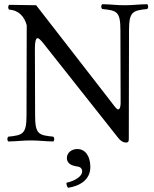

<svg xmlns="http://www.w3.org/2000/svg" viewBox="-20 -670 737 916"><path d="M349 41C320 41 299 60 299 84C299 111 324 120 341 123C359 125 372 129 372 149C372 167 346 191 297 202C297 211 299 220 305 226C362 217 411 187 411 127C411 75 387 41 349 41ZM554.5 -525 555.5 -178C555.6 -159 550.5 -148 543.5 -148C535.5 -148 524.5 -166 495.5 -203L152.5 -645L23.5 -647C17.5 -641 17.5 -630 23.5 -624C71.5 -621 96.5 -589 107.5 -550L106.5 -120C106.5 -31 89.5 -25 19.5 -18C13.5 -12 13.5 -1 19.5 5C68.5 4 85.3 0 127.5 0C169.3 0 184.5 4 234.5 5C240.5 -1 240.5 -12 234.5 -18C164.5 -25 147.5 -29 147.5 -120L146.5 -439C146.4 -473 151.5 -488 159.5 -488C165.5 -488 176.5 -477 193.5 -455L542.5 -14C553.5 1 566.5 10 582.5 10C596.5 10 594.5 -2 594.5 -21L595.5 -525C595.5 -614 612.5 -620 682.5 -627C688.5 -633 688.5 -644 682.5 -650C633.5 -649 616.7 -645 574.5 -645C532.7 -645 517.5 -649 467.5 -650C461.5 -644 461.5 -633 467.5 -627C537.5 -620 554.5 -616 554.5 -525Z"/></svg>

Font: Libertinus Serif Display
Style: Regular
Weight: 400
Designer: Philipp H. Poll
Foundry: Khaled Hosny
Version: Version 6.1